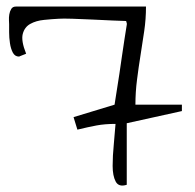

<svg xmlns="http://www.w3.org/2000/svg" viewBox="-20 -563 594 585"><path d="M332 -185.5Q299.8 -185.5 273.9 -180.7Q248 -175.8 215.8 -168L204.1 -206.1L329.1 -244.1Q329.1 -244.1 331.1 -257.3Q333 -270.5 336.4 -291Q339.8 -311.5 343.8 -338.4Q347.7 -365.2 351.6 -392.1Q355.5 -418.9 359.4 -444.3Q363.3 -469.7 366.2 -487.3Q367.2 -490.2 365.7 -494.1Q364.3 -498 364.3 -499Q352.5 -499 323.7 -500.5Q294.9 -502 262.2 -503.4Q229.5 -504.9 200.2 -505.9Q170.9 -506.8 159.2 -505.9Q138.7 -504.9 114.3 -502.4Q89.8 -500 72.3 -490.2Q54.7 -480.5 49.3 -459.5Q43.9 -438.5 59.6 -399.4Q59.6 -399.4 56.2 -397.9Q52.7 -396.5 48.8 -395Q44.9 -393.6 41.5 -392.1Q38.1 -390.6 38.1 -390.6Q25.4 -390.6 19 -402.8Q12.7 -415 10.3 -431.6Q7.8 -448.2 7.8 -464.8Q7.8 -481.4 7.8 -489.3Q7.8 -492.2 7.3 -501Q6.8 -509.8 8.3 -519Q9.8 -528.3 14.2 -535.6Q18.6 -543 28.3 -543H424.8Q424.8 -504.9 419.4 -468.3Q414.1 -431.6 408.2 -395Q402.3 -358.4 397.5 -320.3Q392.6 -282.2 392.6 -244.1H534.2V-224.6L366.2 -187.5V0Q341.8 7.8 332.5 -9.8Q323.2 -27.3 323.2 -57.6Q323.2 -87.9 326.7 -123Q330.1 -158.2 332 -185.5Z"/></svg>

Font: Annie Use Your Telescope
Style: Regular
Weight: 400
Designer: Kimberly Geswein
Foundry: Kimberly Geswein
Version: Version 1.002 2001